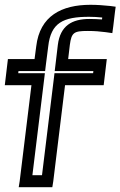

<svg xmlns="http://www.w3.org/2000/svg" viewBox="-22 -755 502 800"><path d="M344 -626C372 -626 396 -624 418 -621L446 -617L450 -646L457 -705L460 -727L438 -730C410 -733 382 -735 355 -735C235 -735 144 -689 129 -562L122 -509H36H11L8 -484L1 -425L-2 -400H23H109L60 0L56 25H81H171H196L200 0L249 -400H385H410L413 -425L420 -484L423 -509H398H262L269 -568C276 -620 286 -626 344 -626ZM351 -676C278 -676 229 -648 219 -568L209 -484L206 -459H231H367L366 -450H230H205L202 -425L153 -25H113L162 -425L165 -450H140H54L55 -459H141H166L169 -484L179 -562C190 -660 241 -685 349 -685C367 -685 385 -684 404 -682L403 -674C387 -675 369 -676 351 -676Z"/></svg>

Font: Gamestation Display Outline
Style: Italic
Weight: 400
Designer: Jonas Hecksher
Foundry: Jonas Hecksher, Playtypeª, e-types AS
Version: Version 1.003